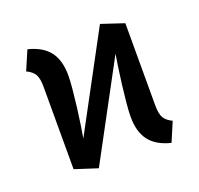

<svg xmlns="http://www.w3.org/2000/svg" viewBox="-105 -670 824 797"><g transform="rotate(-20 307.5 -271.0)"><path d="M203.1 9.7 103.1 -22.6V-385.6Q103.1 -424.6 92.6 -442.1Q82.1 -459.5 56.9 -471.3L93.3 -555.9Q156.4 -540.5 186.2 -501.8Q215.9 -463.1 215.9 -395.9Q215.9 -372.8 212.3 -335.1Q208.7 -297.4 203.6 -255.9Q198.5 -214.4 193.1 -179.7Q187.7 -145.1 184.6 -128.2L412.3 -551.8L512.3 -518.5V-156.4Q512.3 -117.4 522.8 -100Q533.3 -82.6 558.5 -70.8L522.6 13.8Q459.5 -1.5 429.7 -40.3Q400 -79 400 -145.6Q400 -168.7 403.6 -206.7Q407.2 -244.6 412.3 -286.2Q417.4 -327.7 422.6 -362.3Q427.7 -396.9 430.8 -413.8Z"/></g></svg>

Font: Fira Code Medium
Style: Regular
Weight: 500
Designer: Carrois Corporate, Edenspiekermann AG, Nikita Prokopov
Foundry: Carrois Corporate, Edenspiekermann AG, Nikita Prokopov
Version: Version 6.002